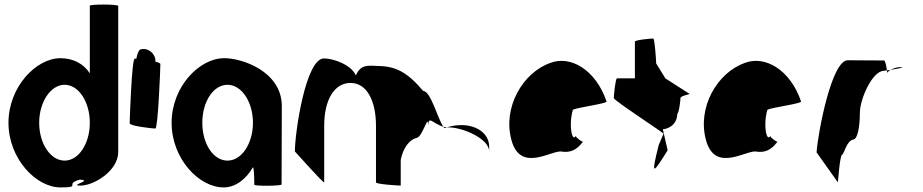

<svg xmlns="http://www.w3.org/2000/svg" viewBox="-20 -810 4027 838"><path d="M17 -274C17 -118 137 8 244 8C340 8 258 -6 328 -26C390 -23 277 0 331 0C392 0 496 -66 496 -146V-784C496 -792 372 -792 372 -785V-490C345 -532 299 -556 244 -556C137 -556 17 -430 17 -274ZM151 -274C151 -366 202 -440 262 -440C323 -440 372 -366 372 -274C372 -184 324 -109 262 -109C200 -109 151 -184 151 -274Z M546 -272C546 -260 645 -249 658 -249C670 -249 680 -518 680 -530C680 -534 671 -538 658 -541C659 -548 658 -556 654 -564C644 -588 616 -602 593 -594C587 -594 580 -578 575 -554H568C555 -554 546 -284 546 -272Z M729 -274C729 -118 848 8 956 8C1008 8 1054 -28 1084 -80C1090 -76 1090 -4 1090 -4C1090 3 1209 2 1209 -5L1210 -347C1210 -500 1032 -558 956 -556C848 -554 729 -430 729 -274ZM863 -274C863 -366 911 -440 973 -440C1034 -440 1084 -366 1084 -274C1084 -184 1035 -109 973 -109C910 -109 863 -184 863 -274Z M1267 -149C1267 -149 1395 -6 1395 -14V-261C1395 -376 1440 -448 1510 -448C1581 -448 1621 -370 1621 -261V-14C1621 -6 1718 0 1729 0V-112C1739 -164 1767 -200 1797 -208C1824 -208 1849 -320 1849 -261C1849 -309 1871 -269 1915 -257C1891 -290 1860 -413 1827 -413C1759 -494 1707 -522 1627 -522C1578 -525 1554 -526 1533 -481C1514 -526 1437 -555 1394 -555C1314 -555 1267 -230 1267 -149ZM1915 -257C1917 -254 1919 -252 1921 -251L1930 -254ZM1930 -254H1939C1999 -254 2115 -205 2115 -149V-170C2115 -228 2059 -264 1995 -264C1974 -264 1951 -261 1930 -254Z M2213 -196C2254 -52 2393 -160 2434 -148C2466 -144 2495 -152 2524 -191C2516 -193 2491 -212 2493 -217C2479 -188 2460 -257 2480 -330C2488 -340 2637 -358 2627 -368C2580 -506 2469 -570 2381 -535C2262 -493 2172 -341 2213 -196ZM2493 -217C2493 -217 2493 -218 2493 -218C2493 -218 2493 -217 2493 -217ZM2525 -192 2524 -191C2526 -191 2526 -191 2525 -190Z M2659 -382C2659 -371 2884 -226 2876 -226L2855 -177C2819 -34 2831 -54 2894 -154L2873 -246C2889 -246 2936 -261 2936 -314C2943 -314 2950 -371 2950 -382C2950 -392 2997 -400 2990 -400L2884 -468L2844 -533C2844 -540 2838 -642 2831 -642C2824 -642 2751 -636 2751 -628V-468H2673C2666 -468 2659 -392 2659 -382Z M3062 -196C3103 -52 3242 -160 3283 -148C3315 -144 3344 -152 3373 -191C3365 -193 3340 -212 3342 -217C3328 -188 3309 -257 3329 -330C3337 -340 3486 -358 3476 -368C3429 -506 3318 -570 3230 -535C3111 -493 3021 -341 3062 -196ZM3342 -217C3342 -217 3342 -218 3342 -218C3342 -218 3342 -217 3342 -217ZM3374 -192 3373 -191C3375 -191 3375 -191 3374 -190Z M3544 -145 3637 -14C3637 -6 3645 -135 3656 -135C3666 -142 3674 -194 3704 -201C3723 -201 3733 -258 3733 -318C3733 -378 3788 -501 3838 -501C3838 -501 3843 -502 3851 -503C3849 -520 3844 -546 3838 -546C3838 -546 3733 -547 3680 -547C3609 -547 3549 -225 3544 -145ZM3851 -503C3852 -498 3852 -494 3852 -491C3852 -494 3858 -500 3867 -505C3861 -504 3856 -504 3851 -503ZM3867 -505C3897 -510 3936 -517 3909 -517C3893 -517 3878 -511 3867 -505Z"/></svg>

Font: Ampere
Style: SCSuCnd
Weight: 400
Version: Version 1